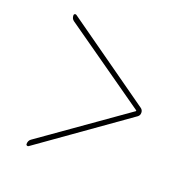

<svg xmlns="http://www.w3.org/2000/svg" viewBox="-99 -669 699 710"><g transform="rotate(20 250.0 -314.5)"><path d="M85 -82 413.1 -313.5Q414.1 -313.5 414.1 -315.4Q414.1 -317.4 413.1 -317.4L85 -547.9Q75.2 -554.7 75.2 -568.4Q75.2 -572.3 78.6 -573.7Q82 -575.2 85 -573.2L426.8 -331.1Q434.6 -325.2 434.6 -314.9Q434.6 -304.7 426.8 -298.8L85 -56.6Q82 -54.7 78.6 -56.2Q75.2 -57.6 75.2 -61.5Q75.2 -75.2 85 -82Z"/></g></svg>

Font: Rounded-X Mgen+ 1mn thin
Style: Regular
Weight: 100
Designer: [Source Han Sans]
Ryoko NISHIZUKA  (kana & ideographs); Paul D. Hunt (Latin, Greek & Cyrillic); Wenlong ZHANG  (bopomofo
Version: Version 1.059.20150602